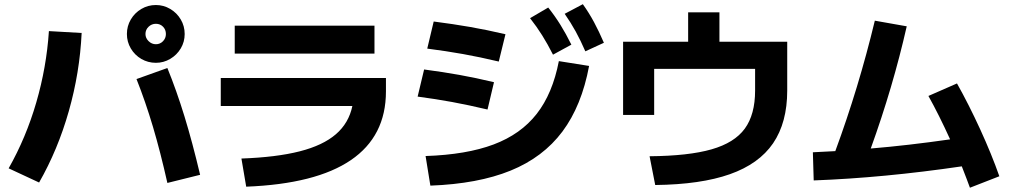

<svg xmlns="http://www.w3.org/2000/svg" viewBox="-20 -838 4728 899"><path d="M619.1 -467.8 763.7 -519.5Q806.6 -414.1 843.8 -293Q880.9 -171.9 917 -19.5L763.7 18.6Q731.4 -125.5 696.3 -243.9Q661.1 -362.3 619.1 -467.8ZM209 -692.4 362.3 -683.6Q353.5 -498 302.2 -317.6Q251 -137.2 163.1 16.6L20.5 -49.8Q102.1 -193.8 149.9 -358.4Q197.8 -522.9 209 -692.4ZM574.2 -678.7Q574.2 -715.8 592.5 -746.8Q610.8 -777.8 641.8 -796.1Q672.9 -814.5 710 -814.5Q746.1 -814.5 777.1 -796.1Q808.1 -777.8 826.4 -746.8Q844.7 -715.8 844.7 -678.7Q844.7 -642.1 826.4 -611.3Q808.1 -580.6 777.1 -562.3Q746.1 -543.9 710 -543.9Q672.9 -543.9 641.8 -562Q610.8 -580.1 592.5 -611.1Q574.2 -642.1 574.2 -678.7ZM756.8 -678.7Q756.8 -699.2 743.4 -712.9Q730 -726.6 710 -726.6Q689.9 -726.6 675.5 -712.6Q661.1 -698.7 661.1 -678.7Q661.1 -659.7 675.8 -645.3Q690.4 -630.9 710 -630.9Q729.5 -630.9 743.2 -645Q756.8 -659.2 756.8 -678.7Z M1629.9 -341.8H1013.7V-472.7H1787.1V-410.2Q1787.1 -200.2 1623 -88.4Q1459 23.4 1132.8 36.1L1110.4 -95.7Q1274.4 -101.6 1383.3 -129.4Q1492.2 -157.2 1552.7 -209.5Q1613.3 -261.7 1629.9 -341.8ZM1079.1 -717.8H1733.4V-586.9H1079.1Z M2596.7 -551.8 2738.3 -529.3Q2703.6 -342.8 2613.3 -221.9Q2522.9 -101.1 2370.6 -39.1Q2218.3 22.9 1995.1 31.2L1972.7 -107.4Q2164.1 -113.8 2291.3 -161.6Q2418.5 -209.5 2492.9 -304.7Q2567.4 -399.9 2596.7 -551.8ZM1935.5 -385.7 1965.8 -512.7Q2054.2 -501 2130.9 -487.3Q2207.5 -473.6 2293 -453.1L2262.7 -325.2Q2173.8 -346.2 2096.9 -360.4Q2020 -374.5 1935.5 -385.7ZM1980.5 -610.4 2010.7 -737.3Q2101.6 -725.6 2180.4 -711.9Q2259.3 -698.2 2346.7 -677.7L2315.4 -549.8Q2227.1 -570.8 2147.7 -585Q2068.4 -599.1 1980.5 -610.4ZM2461.9 -752.9 2546.9 -802.7Q2577.6 -764.2 2603.8 -722.2Q2629.9 -680.2 2655.3 -628.9L2569.3 -582Q2544.4 -631.3 2519 -671.9Q2493.7 -712.4 2461.9 -752.9ZM2624 -773.4 2709 -818.4Q2738.3 -777.3 2761.5 -734.1Q2784.7 -690.9 2807.6 -637.7L2720.7 -597.7Q2698.7 -648.4 2675.8 -690.2Q2652.8 -731.9 2624 -773.4Z M3515.6 -414.1V-515.6H3043V-299.8H2897.5V-642.6H3202.1V-780.3H3348.6V-642.6H3666V-414.1Q3666 -264.2 3599.9 -167.2Q3533.7 -70.3 3397.2 -22.2Q3260.7 25.9 3047.9 28.3L3021.5 -106.4Q3204.1 -107.9 3311.5 -138.7Q3418.9 -169.4 3467.3 -235.6Q3515.6 -301.8 3515.6 -414.1Z M3891.1 -130.4Q4000.5 -426.8 4076.2 -741.2L4225.6 -714.8Q4161.1 -430.2 4057.1 -142.6Q4231.9 -157.2 4428.7 -185.5Q4376 -301.3 4327.1 -388.7L4460.9 -447.3Q4515.6 -350.1 4569.6 -232.4Q4623.5 -114.7 4659.2 -12.7L4521.5 41Q4510.7 10.7 4483.4 -59.1Q4118.2 -5.4 3790 6.8L3786.1 -125Z"/></svg>

Font: Pretendard ExtraBold
Style: Regular
Weight: 800
Designer: Base glyphs from Inter by Rasmus Andersson; Hangeul glyphs from Noto Sans CJK(Source Han Sans) by Jang Soo-young and Kan
Foundry: Kil Hyung-jin
Version: Version 1.309